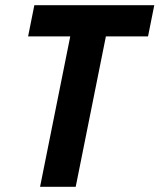

<svg xmlns="http://www.w3.org/2000/svg" viewBox="-20 -718 613 738"><path d="M549 -578H387L271 0H134L250 -578H88L112 -698H573Z"/></svg>

Font: IBM Plex Sans Condensed
Style: Bold Italic
Weight: 700
Width: 3
Italic angle: -11.31°
Designer: Mike Abbink, Paul van der Laan, Pieter van Rosmalen
Foundry: Bold Monday
Version: Version 3.201